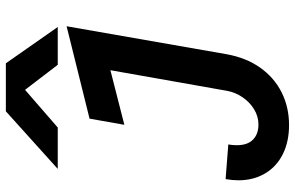

<svg xmlns="http://www.w3.org/2000/svg" viewBox="-192 -606 984 640"><g transform="rotate(-90 300.0 -286.0)"><path d="M249 -758.5H409L530 -585.5H404L320.5 -694.5L195 -585.5H57ZM136 11.5Q136 47 154.5 65.2Q173 83.5 205 83.5Q232 83.5 256 68.8Q280 54 296 30.2Q312 6.5 317 -20L386 -410L204 -363.5L224.5 -479.5L532.5 -556L439.5 -24Q428 41.5 394.8 88.8Q361.5 136 312 160.8Q262.5 185.5 203 185.5Q148 185.5 106.2 164.8Q64.5 144 41.8 105.5Q19 67 19 16.5Q19 -3 23 -26L138.5 -17Q136 -4.5 136 11.5Z"/></g></svg>

Font: JuliaMono
Style: Bold Italic
Weight: 700
Italic angle: -9°
Monospace: yes
Designer: cormullion
Foundry: corm
Version: Version 0.057; ttfautohint (v1.8.4)